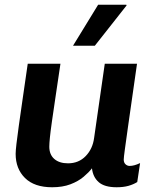

<svg xmlns="http://www.w3.org/2000/svg" viewBox="-20 -780 640 810"><path d="M200 10Q125 10 85.5 -29Q46 -68 46 -131Q46 -144 49.5 -174Q53 -204 59.5 -250.5Q66 -297 75.5 -362.5Q85 -428 97 -511H235Q223 -430 214 -369.5Q205 -309 199 -267Q193 -225 190.5 -199.5Q188 -174 188 -161Q188 -128 209 -109.5Q230 -91 267 -91Q312 -91 341.5 -121.5Q371 -152 377 -198L422 -511H558Q548 -440 538 -371Q528 -302 520 -245Q512 -188 507 -151.5Q502 -115 502 -107Q502 -94 509.5 -87Q517 -80 527 -80Q546 -80 571 -92L559 -12Q543 -2 522 4Q501 10 472 10Q421 10 396.5 -11.5Q372 -33 368 -70Q355 -53 332.5 -34Q310 -15 277 -2.5Q244 10 200 10ZM288 -587 394 -760H513L514 -757L380 -587Z"/></svg>

Font: Chivo Mono SemiBold
Style: Italic
Weight: 600
Italic angle: -8.05°
Monospace: yes
Version: Version 1.008